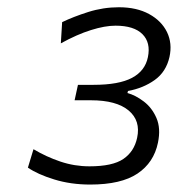

<svg xmlns="http://www.w3.org/2000/svg" viewBox="-20 -790 478 516"><path d="M222.5 -294Q170 -294 125.5 -307.8Q81 -321.5 55 -339.5L70 -389Q104.5 -368.5 142.2 -355.8Q180 -343 220.5 -343Q282.5 -343 311.5 -362.8Q340.5 -382.5 348.5 -419.5Q358.5 -465.5 325.8 -493Q293 -520.5 224.5 -520.5H180.5L189.5 -562H231.5Q299.5 -562 334.8 -580.8Q370 -599.5 377.5 -636.5Q385.5 -675.5 362.8 -698.2Q340 -721 290.5 -721Q262 -721 224.5 -709.2Q187 -697.5 143.5 -673.5L147 -730.5Q177 -745 217.2 -757.8Q257.5 -770.5 299.5 -770.5Q347.5 -770.5 380.8 -752.2Q414 -734 428.8 -703.8Q443.5 -673.5 435.5 -637Q426.5 -597 395.8 -575Q365 -553 324 -545.5L322.5 -540Q344.5 -534 366.5 -517.2Q388.5 -500.5 400.5 -472.8Q412.5 -445 404.5 -406.5Q393.5 -353 349.5 -323.5Q305.5 -294 222.5 -294Z"/></svg>

Font: Commissioner Light
Style: Italic
Weight: 300
Italic angle: -12°
Designer: Kostas Bartsokas
Foundry: Kostas Bartsokas
Version: Version 1.000; ttfautohint (v1.8.3)